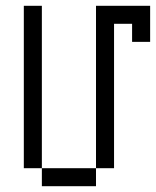

<svg xmlns="http://www.w3.org/2000/svg" viewBox="-20 -645 540 665"><path d="M125 -62.5V0H312.5V-62.5ZM125 -62.5V-625H62.5V-62.5ZM312.5 -62.5H375Q375 -62.5 375 -562.5H437.5V-500H500Q500 -500 500 -625H312.5Z"/></svg>

Font: CalcUnifontExMono
Style: Regular
Weight: 500
Version: Version 15.0.06